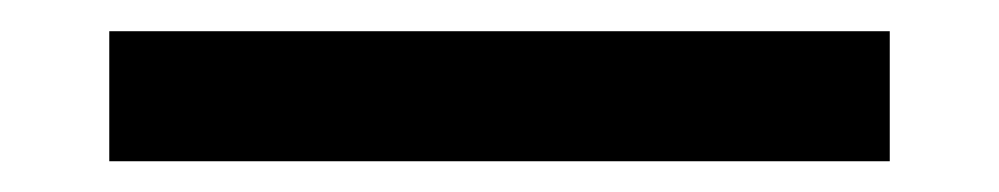

<svg xmlns="http://www.w3.org/2000/svg" viewBox="-20 -20 640 123"><path d="M50 0V83.3H550V0Z"/></svg>

Font: BoonHome
Style: Bold
Weight: 700
Designer: Sungsit Sawaiwan
Foundry: Sungsit Sawaiwan
Version: Version 0.2